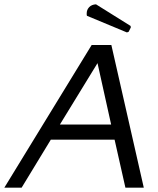

<svg xmlns="http://www.w3.org/2000/svg" viewBox="-70 -868 733 888"><path d="M595 0H510L460 -222H165L30 0H-50L354 -660H445ZM207 -292H444L381 -576ZM517 -718 332 -795Q331 -797 331 -800.5Q331 -804 331 -806Q331 -823 342.5 -835Q354 -847 374 -848L534 -748L535 -741L525 -721Z"/></svg>

Font: Quattrocento Sans
Style: Italic
Weight: 400
Designer: Pablo Impallari
Foundry: Pablo Impallari, Igino Marini, Brenda Gallo
Version: Version 2.000